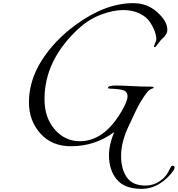

<svg xmlns="http://www.w3.org/2000/svg" viewBox="-20 -906 1130 1221"><path d="M729 -339Q717 -340 705 -341Q693 -342 687 -342Q681 -342 676 -342.5Q671 -343 669 -344Q667 -345 667 -347Q667 -362 714 -362Q763 -362 820 -358.5Q877 -355 943 -355Q957 -355 957 -348Q957 -346 952.5 -344.5Q948 -343 940 -339.5Q932 -336 926 -330Q909 -315 874 -258Q860 -234 847.5 -208.5Q835 -183 821 -153Q807 -123 800 -108Q750 -4 750 85Q750 168 786 221Q822 274 905 274Q972 274 1024 223Q1040 207 1050 187.5Q1060 168 1065 158Q1070 148 1076 148Q1090 148 1090 159Q1090 168 1084 177Q1049 228 996 261.5Q943 295 879 295Q772 295 722.5 235Q673 175 673 82Q673 15 706 -66Q584 24 431 24Q309 24 236.5 -57.5Q164 -139 164 -255Q164 -393 244.5 -520.5Q325 -648 460 -747Q649 -886 828 -886Q916 -886 980 -828.5Q1044 -771 1044 -717Q1044 -695 1031 -682Q1030 -678 1025 -672.5Q1020 -667 1011.5 -659.5Q1003 -652 998 -645Q993 -639 985 -628Q977 -617 972 -611.5Q967 -606 965 -606Q959 -608 959 -610V-612Q960 -615 964 -624.5Q968 -634 970 -640Q974 -646 974 -658Q974 -680 963.5 -708.5Q953 -737 931.5 -768.5Q910 -800 866 -821Q822 -842 764 -842Q699 -842 622.5 -813Q546 -784 484 -728Q263 -527 263 -275Q263 -158 328 -83Q393 -8 488 -8Q640 -8 750 -193Q791 -261 791 -294Q791 -314 778.5 -324.5Q766 -335 729 -339Z"/></svg>

Font: Miama Nueva
Style: Medium
Weight: 400
Italic angle: -28°
Version: Version 1.0